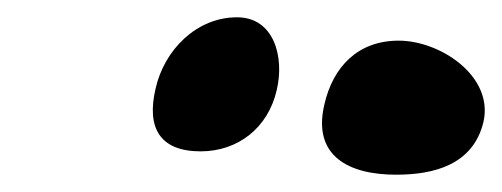

<svg xmlns="http://www.w3.org/2000/svg" viewBox="-20 -681 581 222"><path d="M160 -579C149 -533 165 -506 212 -506C255 -506 290 -533 300 -577C309 -615 297 -661 254 -661C207 -661 170 -623 160 -579ZM355 -560C341 -500 384 -479 438 -479C481 -479 527 -490 539 -540C551 -593 489 -634 441 -634C394 -634 365 -604 355 -560Z"/></svg>

Font: Charger
Style: OversprayIt
Weight: 400
Designer: Jasper
Foundry: Cannot Into Space Fonts
Version: Version 0.980